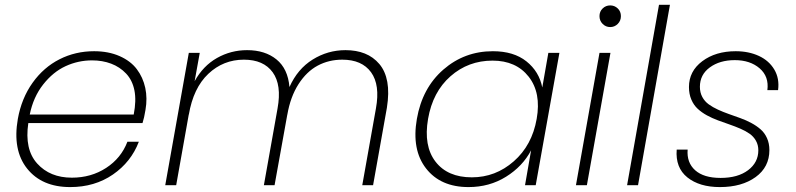

<svg xmlns="http://www.w3.org/2000/svg" viewBox="-20 -760 3267 788"><path d="M357.9 -512.2Q300.8 -512.2 249.3 -488.5Q197.8 -464.8 157.2 -413.3Q116.7 -361.8 102.1 -290H528.8Q540 -347.2 531.7 -388.9Q523.4 -430.7 497.6 -458Q471.7 -485.4 436 -498.8Q400.4 -512.2 357.9 -512.2ZM549.8 -178.2Q518.1 -95.2 443.4 -43.7Q368.7 7.8 268.1 7.8Q151.9 7.8 91.3 -68.1Q30.8 -144 53.2 -272Q68.4 -356.9 113.8 -420.4Q159.2 -483.9 224.4 -516.8Q289.6 -549.8 366.2 -549.8Q425.3 -549.8 470.7 -529.8Q516.1 -509.8 541.5 -476.1Q566.9 -442.4 576.2 -399.4Q585.4 -356.4 577.1 -309.1Q571.8 -275.9 564.9 -254.9H96.2Q80.1 -147 132.6 -88.9Q185.1 -30.8 274.9 -30.8Q354 -30.8 415.5 -70.8Q477.1 -110.8 502.9 -178.2Z M1466.8 0 1522.9 -314.9Q1540.5 -411.6 1502.9 -463.4Q1465.3 -515.1 1384.8 -515.1Q1329.6 -515.1 1283.9 -490.7Q1238.3 -466.3 1205.1 -414.6Q1171.9 -362.8 1159.2 -289.1V-290L1106.9 0H1063L1119.1 -314.9Q1136.7 -411.6 1099.1 -463.4Q1061.5 -515.1 981 -515.1Q896.5 -515.1 835 -457Q773.4 -398.9 754.9 -289.1V-291L703.1 0H658.2L754.9 -543H799.8L778.8 -426.8Q813.5 -489.7 870.6 -522Q927.7 -554.2 994.1 -554.2Q1067.9 -554.2 1114.7 -516.1Q1161.6 -478 1168 -402.8Q1201.2 -477.1 1263.2 -515.6Q1325.2 -554.2 1397.9 -554.2Q1442.4 -554.2 1477.3 -540.3Q1512.2 -526.4 1536.9 -497.3Q1561.5 -468.3 1569.6 -423.6Q1577.6 -378.9 1567.9 -317.9L1511.2 0Z M1690.9 -272Q1712.9 -398.9 1799.6 -474.4Q1886.2 -549.8 2002.9 -549.8Q2088.4 -549.8 2140.6 -508.1Q2192.9 -466.3 2205.6 -400.9L2230.5 -543H2275.9L2178.7 0H2134.8L2159.7 -143.1Q2125 -77.1 2056.9 -34.7Q1988.8 7.8 1902.8 7.8Q1788.1 7.8 1728.5 -68.8Q1668.9 -145.5 1690.9 -272ZM2182.6 -272Q2201.7 -378.9 2149.9 -445.1Q2098.1 -511.2 2001.5 -511.2Q1901.9 -511.2 1828.9 -447Q1755.9 -382.8 1736.8 -272Q1717.8 -161.1 1767.3 -96.7Q1816.9 -32.2 1916.5 -32.2Q2013.7 -32.2 2088.6 -97.9Q2163.6 -163.6 2182.6 -272Z M2343.8 0 2440.4 -543H2485.4L2388.7 0ZM2515.4 -661.9Q2502.4 -648.9 2484.4 -648.9Q2466.3 -648.9 2453.4 -661.9Q2440.4 -674.8 2440.4 -693.8Q2440.4 -712.9 2453.4 -725.3Q2466.3 -737.8 2484.4 -737.8Q2502.4 -737.8 2515.4 -725.3Q2528.3 -712.9 2528.3 -693.8Q2528.3 -674.8 2515.4 -661.9Z M2553.7 0 2684.6 -740.2H2729.5L2598.6 0Z M3137.7 -144Q3137.7 -74.2 3081.1 -33.2Q3024.4 7.8 2934.6 7.8Q2850.6 7.8 2801 -32Q2751.5 -71.8 2757.3 -146H2802.2Q2797.9 -92.8 2833 -61.3Q2868.2 -29.8 2937.5 -29.8Q3008.3 -29.8 3050.3 -61.5Q3092.3 -93.3 3092.3 -143.1Q3092.3 -165 3082.5 -182.4Q3072.8 -199.7 3056.4 -211.2Q3040 -222.7 3018.6 -231.9Q2997.1 -241.2 2973.6 -249.3Q2950.2 -257.3 2926.5 -266.1Q2902.8 -274.9 2881.3 -286.6Q2859.9 -298.3 2843.5 -313.5Q2827.1 -328.6 2817.4 -351.3Q2807.6 -374 2807.6 -402.8Q2807.6 -467.8 2862.3 -508.8Q2917 -549.8 2999.5 -549.8Q3052.7 -549.8 3094.5 -530.5Q3136.2 -511.2 3158 -474.4Q3179.7 -437.5 3173.3 -390.1H3129.4Q3136.7 -445.8 3097.7 -479.5Q3058.6 -513.2 2995.6 -513.2Q2934.1 -513.2 2893.3 -483.4Q2852.5 -453.6 2852.5 -403.8Q2852.5 -380.4 2862.3 -362.1Q2872.1 -343.8 2888.7 -331.8Q2905.3 -319.8 2926.5 -310.1Q2947.8 -300.3 2971.4 -292Q2995.1 -283.7 3018.8 -275.1Q3042.5 -266.6 3063.7 -255.1Q3085 -243.7 3101.6 -229.2Q3118.2 -214.8 3127.9 -193.1Q3137.7 -171.4 3137.7 -144Z"/></svg>

Font: SVN-Poppins ExtraLight
Style: Italic
Weight: 200
Italic angle: -10°
Designer: Ninad Kale (Devanagari), Jonny Pinhorn (Latin)
Foundry: Indian Type Foundry
Version: Version 3.002 2017